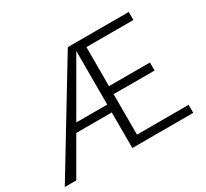

<svg xmlns="http://www.w3.org/2000/svg" viewBox="-134 -857 1131 1056"><g transform="rotate(-30 431.5 -329.0)"><path d="M0 0 399 -658H453L73 0ZM179 -226 207 -276H460V-226ZM460 -308V-359H748V-308ZM429 0V-658H786V-607H488V-51H816V0Z"/></g></svg>

Font: Ysabeau Office Light
Style: Regular
Weight: 300
Designer: Christian Thalmann (Catharsis Fonts)
Version: Version 2.001;gftools[0.9.30]; featfreeze: tnum,lnum,ss02